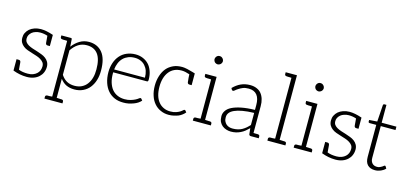

<svg xmlns="http://www.w3.org/2000/svg" viewBox="-72 -1264 4213 1975"><g transform="rotate(15 2034.5 -276.0)"><path d="M375 -197C367 -211 357 -222 344 -232C331 -242 316 -250 300 -256C284 -262 266 -269 249 -274C232 -279 215 -285 198 -290C182 -295 167 -302 154 -309C141 -316 131 -325 123 -335C115 -345 111 -358 111 -374C111 -387 113 -399 119 -410C125 -421 133 -432 144 -441C154 -450 167 -456 182 -461C197 -466 213 -469 231 -469C257 -469 283 -465 310 -456C311 -444 312 -432 313 -421C314 -410 314 -402 315 -396C316 -390 316 -385 316 -384C317 -368 324 -360 338 -360H362V-479C310 -497 266 -505 230 -505C205 -505 182 -501 162 -494C142 -487 124 -477 110 -465C96 -453 85 -438 77 -422C69 -406 66 -389 66 -371C66 -350 70 -333 78 -319C86 -305 96 -294 109 -284C122 -274 136 -266 153 -260C169 -254 186 -248 204 -243C221 -238 238 -232 255 -227C271 -222 286 -215 299 -207C312 -199 323 -190 331 -179C339 -168 343 -155 343 -138C343 -123 340 -109 335 -95C329 -81 321 -70 310 -60C299 -50 286 -42 270 -36C254 -30 236 -27 215 -27C177 -27 145 -32 118 -43C117 -56 116 -68 115 -79C114 -90 114 -99 113 -105C112 -111 112 -116 112 -117C111 -133 104 -141 90 -141H66V-20C114 -2 163 8 213 8C241 8 265 4 287 -4C309 -12 327 -23 342 -37C357 -51 368 -66 376 -85C384 -104 388 -124 388 -146C388 -166 383 -183 375 -197Z M885 -442C851 -484 803 -506 742 -506C705 -506 673 -497 643 -479C614 -461 588 -438 566 -408L561 -485C561 -490 560 -493 557 -495C554 -497 550 -497 546 -497H520H448V-478C448 -467 455 -461 468 -460H473C475 -460 478 -459 481 -459H496C503 -459 511 -458 520 -458V136C509 136 499 138 491 138H474H468C455 139 448 145 448 156V176H520H568H640V156C640 145 633 139 620 138H615H607C604 138 599 137 592 137C585 137 577 136 568 136V-67C586 -43 607 -24 632 -12C657 0 686 6 720 6C755 6 785 -1 812 -14C839 -27 862 -45 880 -68C898 -91 913 -119 922 -150C932 -181 936 -216 936 -252C936 -337 919 -400 885 -442ZM876 -162C869 -135 857 -112 842 -92C827 -72 809 -58 787 -47C765 -36 739 -31 710 -31C680 -31 654 -37 631 -49C608 -61 587 -80 568 -109V-370C589 -401 612 -425 639 -442C666 -459 696 -467 729 -467C780 -467 819 -450 846 -415C873 -380 887 -326 887 -252C887 -219 884 -189 876 -162Z M1238 -506C1203 -506 1171 -499 1143 -487C1115 -475 1092 -458 1073 -436C1054 -414 1039 -388 1029 -358C1019 -328 1013 -295 1013 -259C1013 -217 1019 -179 1030 -146C1041 -113 1056 -86 1076 -63C1096 -40 1120 -23 1148 -11C1176 1 1207 6 1241 6C1260 6 1279 5 1297 1C1315 -3 1333 -8 1349 -14C1365 -20 1380 -27 1393 -36C1406 -45 1417 -54 1425 -64L1412 -80C1410 -83 1406 -85 1402 -85C1399 -85 1393 -83 1386 -77C1379 -71 1369 -65 1356 -58C1344 -51 1328 -46 1310 -40C1292 -34 1270 -31 1245 -31C1217 -31 1192 -36 1169 -46C1146 -56 1127 -70 1111 -89C1095 -108 1083 -132 1074 -160C1065 -188 1061 -222 1061 -259V-268H1420C1425 -268 1428 -269 1430 -272C1432 -275 1434 -280 1434 -287C1434 -322 1429 -353 1419 -380C1409 -407 1396 -431 1378 -449C1361 -467 1340 -481 1316 -491C1292 -501 1266 -506 1238 -506ZM1239 -470C1262 -470 1282 -466 1301 -458C1320 -450 1336 -439 1349 -424C1362 -409 1373 -392 1380 -371C1387 -350 1391 -326 1391 -299H1063C1066 -325 1072 -349 1081 -370C1090 -391 1102 -409 1117 -424C1132 -439 1150 -450 1170 -458C1190 -466 1213 -470 1239 -470Z M1881 -80C1879 -83 1875 -85 1871 -85C1867 -85 1863 -83 1857 -77C1851 -71 1842 -65 1832 -58C1822 -51 1808 -46 1792 -40C1776 -34 1755 -31 1731 -31C1705 -31 1681 -36 1660 -46C1639 -56 1621 -69 1606 -88C1591 -106 1579 -129 1571 -156C1563 -183 1559 -214 1559 -249C1559 -283 1563 -313 1571 -340C1579 -367 1591 -390 1606 -409C1621 -428 1640 -443 1662 -453C1684 -463 1709 -468 1738 -468C1763 -468 1791 -462 1823 -451C1824 -438 1824 -425 1825 -413C1826 -401 1827 -392 1828 -385C1829 -378 1829 -374 1829 -373C1830 -357 1837 -349 1851 -349H1875V-474L1849 -482C1832 -487 1811 -493 1788 -498C1765 -503 1747 -505 1735 -505C1699 -505 1668 -500 1640 -487C1612 -474 1588 -457 1569 -434C1550 -411 1536 -384 1526 -353C1516 -322 1510 -287 1510 -249C1510 -209 1515 -173 1526 -141C1536 -109 1551 -83 1570 -61C1589 -39 1612 -22 1638 -11C1664 1 1692 7 1724 7C1743 7 1761 5 1778 1C1795 -3 1811 -7 1826 -13C1841 -19 1853 -27 1865 -36C1877 -45 1886 -54 1894 -64Z M2046 -638C2050 -634 2055 -631 2060 -629C2065 -627 2071 -625 2077 -625C2083 -625 2089 -627 2094 -629C2099 -631 2104 -634 2108 -638C2112 -642 2116 -647 2118 -652C2120 -657 2122 -663 2122 -669C2122 -675 2120 -680 2118 -686C2116 -691 2112 -696 2108 -700C2104 -704 2099 -708 2094 -710C2089 -712 2083 -713 2077 -713C2071 -713 2065 -712 2060 -710C2055 -708 2050 -704 2046 -700C2042 -696 2039 -691 2037 -686C2035 -681 2033 -675 2033 -669C2033 -663 2035 -657 2037 -652C2039 -647 2042 -642 2046 -638ZM2153 -38H2148H2140C2137 -38 2132 -39 2125 -39C2118 -39 2110 -40 2101 -40V-498H2053H1981V-478C1981 -467 1988 -461 2001 -460H2006C2008 -460 2011 -459 2014 -459H2029C2036 -459 2044 -458 2053 -458V-40C2042 -40 2032 -38 2024 -38H2007H2001C1988 -37 1981 -31 1981 -20V0H2053H2101H2173V-20C2173 -31 2166 -37 2153 -38Z M2663 -38H2656H2640C2633 -38 2625 -39 2617 -39V-324C2617 -352 2614 -376 2607 -399C2600 -422 2590 -441 2577 -457C2564 -473 2547 -485 2527 -493C2507 -502 2484 -506 2457 -506C2421 -506 2389 -499 2360 -486C2331 -473 2304 -453 2278 -427L2286 -412C2289 -406 2294 -403 2301 -403C2306 -403 2313 -407 2320 -414C2327 -421 2337 -427 2349 -435C2361 -443 2374 -450 2391 -457C2408 -464 2428 -467 2452 -467C2491 -467 2521 -455 2541 -430C2561 -405 2570 -370 2570 -324V-272C2514 -271 2466 -266 2426 -258C2386 -250 2353 -239 2327 -226C2301 -213 2283 -197 2271 -179C2259 -161 2253 -142 2253 -121C2253 -98 2257 -78 2264 -62C2272 -46 2282 -33 2294 -23C2306 -13 2321 -5 2337 0C2353 5 2369 8 2386 8C2406 8 2425 6 2442 2C2459 -2 2474 -8 2489 -15C2504 -22 2518 -31 2532 -42C2545 -53 2558 -65 2572 -78L2579 -14C2581 -5 2588 0 2598 0H2599H2617H2683V-20C2683 -31 2676 -37 2663 -38ZM2570 -111C2558 -99 2547 -87 2535 -77C2523 -67 2510 -58 2496 -50C2482 -42 2467 -37 2451 -33C2435 -29 2417 -27 2398 -27C2385 -27 2372 -28 2360 -32C2348 -36 2338 -41 2329 -49C2320 -57 2312 -67 2307 -79C2301 -91 2299 -105 2299 -122C2299 -140 2304 -156 2315 -170C2326 -184 2342 -195 2364 -205C2386 -215 2414 -223 2448 -229C2482 -235 2523 -239 2570 -240Z M2947 -38H2942H2934C2931 -38 2926 -39 2919 -39C2912 -39 2904 -40 2895 -40V-728H2847H2775V-708C2775 -697 2782 -691 2795 -690H2800C2802 -690 2805 -689 2808 -689H2823C2830 -689 2838 -688 2847 -688V-40C2836 -40 2826 -38 2818 -38H2801H2795C2782 -37 2775 -31 2775 -20V0H2847H2895H2967V-20C2967 -31 2960 -37 2947 -38Z M3120 -638C3124 -634 3129 -631 3134 -629C3139 -627 3145 -625 3151 -625C3157 -625 3163 -627 3168 -629C3173 -631 3178 -634 3182 -638C3186 -642 3190 -647 3192 -652C3194 -657 3196 -663 3196 -669C3196 -675 3194 -680 3192 -686C3190 -691 3186 -696 3182 -700C3178 -704 3173 -708 3168 -710C3163 -712 3157 -713 3151 -713C3145 -713 3139 -712 3134 -710C3129 -708 3124 -704 3120 -700C3116 -696 3113 -691 3111 -686C3109 -681 3107 -675 3107 -669C3107 -663 3109 -657 3111 -652C3113 -647 3116 -642 3120 -638ZM3227 -38H3222H3214C3211 -38 3206 -39 3199 -39C3192 -39 3184 -40 3175 -40V-498H3127H3055V-478C3055 -467 3062 -461 3075 -460H3080C3082 -460 3085 -459 3088 -459H3103C3110 -459 3118 -458 3127 -458V-40C3116 -40 3106 -38 3098 -38H3081H3075C3062 -37 3055 -31 3055 -20V0H3127H3175H3247V-20C3247 -31 3240 -37 3227 -38Z M3662 -197C3654 -211 3644 -222 3631 -232C3618 -242 3603 -250 3587 -256C3571 -262 3553 -269 3536 -274C3519 -279 3502 -285 3485 -290C3469 -295 3454 -302 3441 -309C3428 -316 3418 -325 3410 -335C3402 -345 3398 -358 3398 -374C3398 -387 3400 -399 3406 -410C3412 -421 3420 -432 3431 -441C3441 -450 3454 -456 3469 -461C3484 -466 3500 -469 3518 -469C3544 -469 3570 -465 3597 -456C3598 -444 3599 -432 3600 -421C3601 -410 3601 -402 3602 -396C3603 -390 3603 -385 3603 -384C3604 -368 3611 -360 3625 -360H3649V-479C3597 -497 3553 -505 3517 -505C3492 -505 3469 -501 3449 -494C3429 -487 3411 -477 3397 -465C3383 -453 3372 -438 3364 -422C3356 -406 3353 -389 3353 -371C3353 -350 3357 -333 3365 -319C3373 -305 3383 -294 3396 -284C3409 -274 3423 -266 3440 -260C3456 -254 3473 -248 3491 -243C3508 -238 3525 -232 3542 -227C3558 -222 3573 -215 3586 -207C3599 -199 3610 -190 3618 -179C3626 -168 3630 -155 3630 -138C3630 -123 3627 -109 3622 -95C3616 -81 3608 -70 3597 -60C3586 -50 3573 -42 3557 -36C3541 -30 3523 -27 3502 -27C3464 -27 3432 -32 3405 -43C3404 -56 3403 -68 3402 -79C3401 -90 3401 -99 3400 -105C3399 -111 3399 -116 3399 -117C3398 -133 3391 -141 3377 -141H3353V-20C3401 -2 3450 8 3500 8C3528 8 3552 4 3574 -4C3596 -12 3614 -23 3629 -37C3644 -51 3655 -66 3663 -85C3671 -104 3675 -124 3675 -146C3675 -166 3670 -183 3662 -197Z M3922 8C3943 8 3963 3 3983 -5C4002 -13 4018 -24 4031 -38L4018 -60C4015 -63 4013 -64 4010 -64C4008 -64 4004 -63 4000 -59C3996 -55 3991 -52 3985 -48C3979 -44 3971 -40 3962 -36C3953 -32 3944 -31 3932 -31C3922 -31 3912 -33 3904 -36C3896 -39 3889 -44 3883 -50C3877 -56 3872 -64 3868 -74C3864 -84 3863 -95 3863 -109V-446H4020V-482H3863V-672H3840C3836 -672 3834 -670 3832 -668C3830 -666 3828 -663 3828 -660L3816 -482L3731 -476V-458C3731 -454 3732 -452 3734 -450C3736 -448 3740 -446 3744 -446H3815V-106C3815 -67 3824 -39 3843 -20C3862 -1 3888 8 3922 8Z"/></g></svg>

Font: SVN-Aleo
Style: Light
Weight: 300
Designer: Alessio Laiso
Version: Version 1.2.2